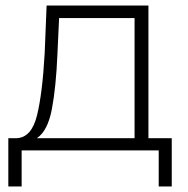

<svg xmlns="http://www.w3.org/2000/svg" viewBox="-20 -542 679 692"><path d="M599 -44V130H552V0H58V130H10V-44H41Q94 -47 113.5 -126.5Q133 -206 141 -350L148 -522H515V-44ZM187 -347Q182 -228 167 -149Q152 -70 113 -44H465V-477H193Z"/></svg>

Font: Hilab Light
Style: Regular
Weight: 300
Designer: Cristianderson Lima
Foundry: Cristianderson
Version: Version 1.0